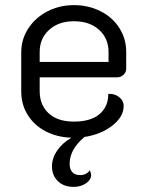

<svg xmlns="http://www.w3.org/2000/svg" viewBox="-20 -529 561 750"><path d="M473 -326V-260Q473 -247 462.5 -237Q452 -227 438 -227H135V-173Q135 -119 170 -86.5Q205 -54 269 -54Q334 -54 368.5 -83Q403 -112 403 -162Q427 -164 445 -150Q463 -136 463 -115Q463 -73 419 -38.5Q375 -4 310 6Q252 54 252 111Q252 132 262.5 143.5Q273 155 293 155Q318 155 331 136Q336 149 336 155Q336 173 316 187Q296 201 267 201Q229 201 206 178.5Q183 156 183 121Q183 89 203.5 59Q224 29 259 9Q202 7 157.5 -16.5Q113 -40 88 -80.5Q63 -121 63 -171V-325Q63 -376 91 -418.5Q119 -461 166 -485Q213 -509 269 -509Q325 -509 372 -485.5Q419 -462 446 -420Q473 -378 473 -326ZM404 -326Q404 -379 367 -412.5Q330 -446 269 -446Q209 -446 172 -412.5Q135 -379 135 -326V-287H404Z"/></svg>

Font: K2D Light
Style: Regular
Weight: 300
Designer: Katatrad Aksorn Co.,Ltd.
Foundry: Cadson Demak Co.,Ltd.
Version: Version 1.000; ttfautohint (v1.6)